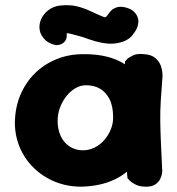

<svg xmlns="http://www.w3.org/2000/svg" viewBox="-20 -703 668 723"><path d="M287 0Q233 0 187.5 -18.5Q142 -37 107.5 -70.5Q73 -104 54.5 -148Q36 -192 36 -242Q37 -299 57 -346Q77 -393 111.5 -427Q146 -461 192.5 -480Q239 -499 292 -499Q373 -500 428 -473.5Q483 -447 511.5 -391.5Q540 -336 540 -250Q540 -200 525 -155.5Q510 -111 479 -76.5Q448 -42 400 -22Q352 -2 287 0ZM292 -137Q315 -137 335.5 -147Q356 -157 371.5 -174.5Q387 -192 396.5 -214Q406 -236 406 -261Q406 -303 392.5 -329.5Q379 -356 356.5 -369Q334 -382 304 -382Q282 -382 262.5 -370Q243 -358 228.5 -339Q214 -320 205.5 -296.5Q197 -273 197 -248Q197 -216 208.5 -191Q220 -166 242 -151.5Q264 -137 292 -137ZM530 0Q506 0 490.5 -8Q475 -16 467.5 -24Q460 -32 460 -32Q453 -105 448 -175Q443 -245 443.5 -318.5Q444 -392 451 -472Q451 -472 458 -479.5Q465 -487 481 -494.5Q497 -502 523 -499Q551 -497 565.5 -484Q580 -471 585.5 -455.5Q591 -440 591.5 -428Q592 -416 592 -416Q588 -365 585.5 -325.5Q583 -286 583.5 -248Q584 -210 586 -165Q588 -120 591 -58Q591 -58 590 -49.5Q589 -41 583.5 -29.5Q578 -18 565.5 -9Q553 0 530 0ZM211 -537Q198 -531 184.5 -534.5Q171 -538 162.5 -543.5Q154 -549 154 -549Q133 -568 129.5 -589.5Q126 -611 135 -631Q144 -651 162.5 -665Q181 -679 205 -682Q243 -686 270.5 -679Q298 -672 322 -660.5Q346 -649 373 -638Q379 -638 383.5 -644Q388 -650 393 -657Q393 -657 399 -663.5Q405 -670 418.5 -675Q432 -680 453 -675Q475 -669 485 -658.5Q495 -648 498.5 -637.5Q502 -627 501 -619.5Q500 -612 500 -612Q498 -595 480 -572Q462 -549 428 -542Q408 -537 385 -539Q362 -541 339.5 -547.5Q317 -554 293 -563Q280 -567 266 -570.5Q252 -574 242.5 -576.5Q233 -579 231 -577Q231 -577 231.5 -569.5Q232 -562 228 -553Q224 -544 211 -537Z"/></svg>

Font: Sour Gummy Black
Style: Bold
Weight: 700
Version: Version 1.000